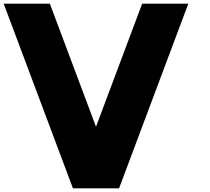

<svg xmlns="http://www.w3.org/2000/svg" viewBox="-20 -820 1140 1040"><path d="M500 -133.3 250 -800H0L375 200H625L1000 -800H750Z"/></svg>

Font: Kubos
Style: Regular
Weight: 400
Version: Version 001.000